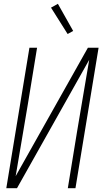

<svg xmlns="http://www.w3.org/2000/svg" viewBox="-20 -985 540 1005"><path d="M13 0 134 -735H174L126 -441Q110 -346 94 -251.5Q78 -157 62 -63L440 -735H496L375 0H335L383 -294Q399 -389 415 -483.5Q431 -578 447 -672L69 0ZM334 -807 247 -945 283 -965 363 -823Z"/></svg>

Font: Iosevka Extralight Oblique
Style: Regular
Weight: 200
Italic angle: -9°
Monospace: yes
Designer: Belleve Invis
Foundry: Belleve Invis
Version: Version 32.5.0; ttfautohint (v1.8.4)